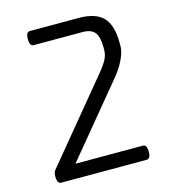

<svg xmlns="http://www.w3.org/2000/svg" viewBox="-110 -830 820 919"><g transform="rotate(-15 300.0 -370.0)"><path d="M80 0Q60 0 60 -35Q60 -57 69 -67L387 -452Q419 -490 431 -513.5Q443 -537 443 -562V-574Q443 -626 425 -648Q407 -670 365 -670H123Q103 -670 103 -705Q103 -740 123 -740H365Q448 -740 485.5 -701Q523 -662 523 -574V-557Q523 -531 505.5 -493.5Q488 -456 459 -421L169 -70H503Q523 -70 523 -35Q523 0 503 0Z"/></g></svg>

Font: Offside
Style: Regular
Weight: 400
Designer: Eduardo Rodriguez Tunni
Foundry: Eduardo Rodriguez Tunni
Version: Version 1.002; ttfautohint (v1.8.4.7-5d5b);gftools[0.9.23]